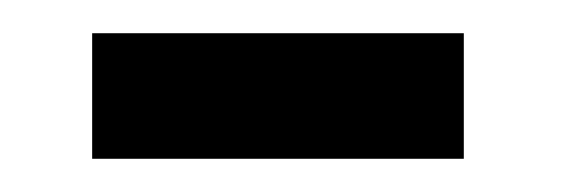

<svg xmlns="http://www.w3.org/2000/svg" viewBox="-20 -307 336 115"><path d="M35.2 -287.1H257.8V-211.9H35.2Z"/></svg>

Font: Padauk Grand Pro
Style: Regular
Weight: 400
Designer: Debbi Hosken
Foundry: SIL
Version: Version 2.8.2